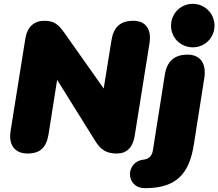

<svg xmlns="http://www.w3.org/2000/svg" viewBox="-20 -788 1135 998"><path d="M123 10C189 10 221 -22 232 -88L277 -373L474 -57C503 -10 532 10 587 10C639 10 670 -21 680 -81L757 -563C769 -637 736 -680 673 -680C607 -680 571 -648 560 -582L519 -328L317 -614C285 -659 264 -680 210 -680C158 -680 122 -649 112 -589L35 -107C23 -33 59 10 123 10ZM734 190C897 190 964 116 988 -39L1042 -383C1054 -459 1020 -504 955 -504C886 -504 848 -469 837 -401L775 -8C770 24 753 39 725 42C632 52 630 190 734 190ZM982 -542C1045 -542 1095 -592 1095 -654C1095 -718 1045 -768 982 -768C919 -768 869 -718 869 -654C869 -592 919 -542 982 -542Z"/></svg>

Font: SN Pro Black
Style: Italic
Weight: 900
Italic angle: -9°
Designer: Tobias Whetton
Foundry: Supernotes
Version: Version 1.001;Glyphs 3.2 (3249)